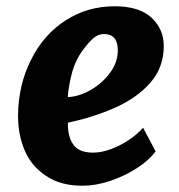

<svg xmlns="http://www.w3.org/2000/svg" viewBox="-20 -584 572 612"><path d="M243.5 8Q172.5 8 127.5 -23Q80.5 -53.5 59 -103.8Q37.5 -154 37.5 -214.5Q38 -312.5 79 -393.5Q119 -474 189 -519Q259 -564 345.5 -564Q424 -564 463 -527.5Q502 -491 502 -437.5Q502 -369.5 459.8 -321Q417.5 -272.5 347.8 -241.2Q278 -210 196.5 -193V-178.5Q199 -140 217.2 -118.8Q235.5 -97.5 277 -97.5Q304 -97.5 334 -108.8Q364 -120 391.2 -138.2Q418.5 -156.5 436 -177L476 -101.5Q454.5 -72.5 415.5 -47.5Q376.5 -22.5 330.8 -7.2Q285 8 243.5 8ZM196 -274.5Q232 -276 269 -297.2Q306 -318.5 330.8 -352Q355.5 -385.5 355.5 -423.5Q355.5 -475.5 311.5 -475.5Q292 -475.5 276.8 -461.5Q261.5 -447.5 245 -425.5Q219.5 -391.5 208.8 -349.2Q198 -307 196 -274.5Z"/></svg>

Font: Merriweather Sans Italic
Style: Bold
Weight: 700
Italic angle: -7.5°
Designer: Eben Sorkin
Foundry: Eben Sorkin
Version: Version 1.008; ttfautohint (v1.7.19-72a1) -l 8 -r 50 -G 200 